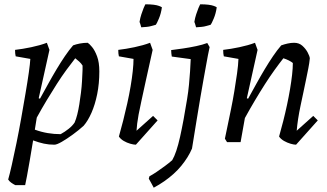

<svg xmlns="http://www.w3.org/2000/svg" viewBox="-20 -661 1523 893"><path d="M51 200Q41 195 32 188.5Q23 182 18 174Q25 150 35 105.5Q45 61 56.5 5Q68 -51 78.5 -110.5Q89 -170 98.5 -225.5Q108 -281 114 -323.5Q120 -366 121 -387L53 -399Q50 -411 50 -429Q85 -433 125.5 -441.5Q166 -450 198 -462L210 -429L160 -204L166 -202Q186 -238 205 -272.5Q224 -307 243.5 -339.5Q263 -372 282 -400Q301 -428 320 -450Q333 -455 351 -458.5Q369 -462 388 -462Q395 -458 408 -442.5Q421 -427 431.5 -399Q442 -371 442 -329Q442 -272 432 -223Q422 -174 405.5 -136.5Q389 -99 369 -76Q347 -56 319 -35.5Q291 -15 267.5 -1.5Q244 12 233 12Q207 12 184 7Q161 2 134 -8Q125 46 118 87.5Q111 129 105.5 157.5Q100 186 97 200ZM262 -37Q282 -48 299.5 -62Q317 -76 327 -91Q334 -107 339.5 -129Q345 -151 349 -176.5Q353 -202 356.5 -229.5Q360 -257 361.5 -284.5Q363 -312 364 -337Q364 -342 364 -347Q364 -352 364 -356Q358 -366 348 -375Q338 -384 330 -390Q311 -366 289 -336Q267 -306 244 -270Q221 -234 197.5 -195Q174 -156 151 -114L142 -58Q172 -47 202 -42Q232 -37 262 -37Z M601 -387 533 -399Q530 -411 530 -429Q565 -433 605.5 -441.5Q646 -450 678 -462L690 -429Q671 -345 658.5 -287Q646 -229 637.5 -190.5Q629 -152 624.5 -127.5Q620 -103 618 -86Q616 -69 615 -53L692 -122L713 -101L612 12Q602 12 586 7.5Q570 3 555.5 -5.5Q541 -14 533 -26Q543 -61 553 -100.5Q563 -140 572 -180.5Q581 -221 587.5 -259.5Q594 -298 597.5 -330.5Q601 -363 601 -387ZM637 -534Q636 -538 634.5 -542.5Q633 -547 632 -551Q631 -555 629 -559Q632 -578 637.5 -594.5Q643 -611 648 -623.5Q653 -636 656 -641Q679 -641 694.5 -639Q710 -637 719.5 -633.5Q729 -630 733 -627Q729 -598 719 -574.5Q709 -551 705 -546Q702 -545 697 -543.5Q692 -542 684 -540Q674 -537 662.5 -536Q651 -535 637 -534Z M695 212Q689 201 683.5 190.5Q678 180 672 170L675 159Q690 151 708.5 138.5Q727 126 746 112Q765 98 781 84Q801 50 817.5 -24.5Q834 -99 850 -199Q856 -235 859 -267.5Q862 -300 864 -329.5Q866 -359 867 -386L779 -398Q778 -404 777 -412.5Q776 -421 776 -428Q800 -431 831 -435.5Q862 -440 892.5 -446.5Q923 -453 944 -461L955 -442Q951 -425 947 -403.5Q943 -382 938 -354.5Q933 -327 926.5 -291Q920 -255 912 -208Q904 -161 894.5 -102.5Q885 -44 873 30Q864 51 851.5 71Q839 91 823 110.5Q807 130 787 148Q767 166 744 182Q721 198 695 212ZM892 -534Q891 -538 889.5 -542.5Q888 -547 887 -551Q886 -555 884 -559Q887 -578 892.5 -594.5Q898 -611 903 -623.5Q908 -636 911 -641Q934 -641 949.5 -639Q965 -637 974.5 -633.5Q984 -630 988 -627Q984 -598 974 -574.5Q964 -551 960 -546Q957 -545 952 -543.5Q947 -542 939 -540Q929 -537 917.5 -536Q906 -535 892 -534Z M1357 12Q1347 12 1331.5 7.5Q1316 3 1301 -5.5Q1286 -14 1278 -26Q1288 -61 1297.5 -98.5Q1307 -136 1315 -173.5Q1323 -211 1329 -246.5Q1335 -282 1338.5 -313Q1342 -344 1342 -368Q1335 -374 1323 -380Q1311 -386 1298 -390Q1279 -366 1257 -335.5Q1235 -305 1212 -269Q1189 -233 1165.5 -193.5Q1142 -154 1119 -112L1099 0H1036L1026 -16Q1031 -40 1038.5 -76Q1046 -112 1054.5 -153.5Q1063 -195 1070 -237.5Q1077 -280 1082.5 -319Q1088 -358 1089 -387L1021 -399Q1018 -411 1018 -429Q1053 -433 1093.5 -441.5Q1134 -450 1166 -462L1178 -429L1128 -204L1134 -202Q1154 -238 1173 -272.5Q1192 -307 1211.5 -339.5Q1231 -372 1250 -400Q1269 -428 1288 -450Q1302 -455 1317.5 -458.5Q1333 -462 1348 -462Q1371 -462 1386.5 -448Q1402 -434 1411 -417Q1420 -400 1421 -390Q1419 -368 1414 -343Q1409 -318 1403.5 -291Q1398 -264 1392 -236Q1385 -203 1378 -170Q1371 -137 1366.5 -107.5Q1362 -78 1360 -53L1437 -122L1458 -101Z"/></svg>

Font: Labrada
Style: Italic
Weight: 400
Italic angle: -7°
Designer: Mercedes Jáuregui
Foundry: Omnibus-Type Team
Version: Version 1.000